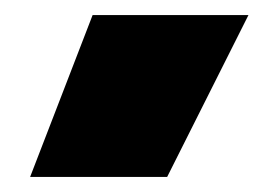

<svg xmlns="http://www.w3.org/2000/svg" viewBox="-20 -85 370 255"><path d="M103 -65H310L202 150H20Z"/></svg>

Font: Prompt ExtraBold
Style: Regular
Weight: 800
Designer: Katatrad Team
Foundry: CadsonDemak
Version: Version 1.000